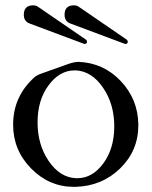

<svg xmlns="http://www.w3.org/2000/svg" viewBox="-20 -704 581 736"><path d="M301.8 -536.1 93.8 -613.8Q71.3 -622.1 71.3 -647.5Q71.3 -683.6 107.4 -683.6Q118.2 -683.6 127 -677.2L310.5 -551.3Q313.5 -547.9 313.5 -543.9Q313.5 -535.6 304.7 -535.6Q302.7 -535.6 301.8 -536.1ZM458 -536.1 250 -613.8Q227.5 -622.1 227.5 -647.5Q227.5 -683.6 263.7 -683.6Q274.4 -683.6 283.2 -677.2L466.8 -551.3Q469.7 -547.9 469.7 -543.9Q469.7 -535.6 460.9 -535.6Q459 -535.6 458 -536.1ZM265.6 -434.1Q208.5 -434.1 166.3 -377.2Q124 -320.3 124 -234.9Q124 -149.4 166.7 -86.7Q209.5 -23.9 270.5 -21H277.3Q334 -21 376 -77.6Q418 -134.3 418 -219.7Q418 -305.2 375 -367.9Q332 -430.7 271.5 -434.1ZM510.3 -224.1Q510.3 -126.5 440.7 -58.6Q371.1 9.3 270 12.2H262.2Q168.5 12.2 99.4 -58.1Q30.3 -128.4 30.3 -225.6V-227.1Q30.8 -334 110.8 -406.7Q120.1 -415.5 138.4 -421.9Q156.7 -428.2 185.5 -438.7Q214.4 -449.2 239.5 -458Q264.6 -466.8 280.3 -466.8H281.7Q377 -462.9 442.9 -393.3Q508.8 -323.7 510.3 -227.1Z"/></svg>

Font: Caudex
Style: Regular
Weight: 400
Version: Version 1.04